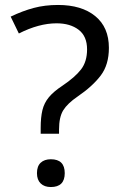

<svg xmlns="http://www.w3.org/2000/svg" viewBox="-20 -744 489 774"><path d="M144 -229Q144 -271 151 -300Q158 -329 177 -352Q196 -375 231 -398Q283 -433 307 -464.5Q331 -496 331 -545Q331 -598 297 -624Q263 -650 208 -650Q137 -650 56 -609L23 -677Q71 -700 116 -712Q161 -724 214 -724Q309 -724 364 -679Q419 -634 419 -551Q419 -483 386 -439.5Q353 -396 293 -355Q252 -327 235 -299.5Q218 -272 218 -222V-205H144ZM129 -46Q129 -74 144 -88Q159 -102 185 -102Q241 -102 241 -46Q241 10 185 10Q159 10 144 -4.5Q129 -19 129 -46Z"/></svg>

Font: Noto Sans Thai Looped UI Condensed
Style: Regular
Weight: 400
Width: 3
Designer: Cadson Demak Team
Foundry: Cadson Demak Co., Ltd.
Version: Version 1.000; ttfautohint (v1.8.4.7-5d5b)